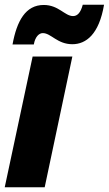

<svg xmlns="http://www.w3.org/2000/svg" viewBox="-25 -792 460 812"><path d="M28 -604H118C124 -638 141 -652 156 -652C191 -652 217 -605 281 -605C339 -605 394 -647 415 -772H325C316 -738 302 -724 284 -724C249 -724 223 -771 160 -771C83 -771 46 -703 28 -604ZM-5 0H164L281 -553H113Z"/></svg>

Font: Noto Sans Condensed Black
Style: Italic
Weight: 900
Width: 3
Italic angle: -12°
Designer: Monotype Design Team
Foundry: Monotype Imaging Inc.
Version: Version 2.013